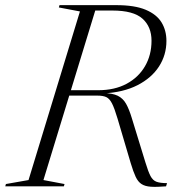

<svg xmlns="http://www.w3.org/2000/svg" viewBox="-58 -725 702 747"><path d="M323.5 -374Q388 -374 434.5 -399Q481 -424 506.2 -467.5Q531.5 -511 531.5 -566.5Q531.5 -621 496.2 -652.5Q461 -684 379.5 -684H268L272 -705H394.5Q466 -705 508.8 -687Q551.5 -669 570.5 -637.8Q589.5 -606.5 589.5 -566Q589.5 -511 560.5 -466.2Q531.5 -421.5 476.8 -393.5Q422 -365.5 343.5 -361.5V-363Q379.5 -362.5 400 -352.5Q420.5 -342.5 432.5 -321.2Q444.5 -300 455 -265L507.5 -94Q518.5 -57.5 527.5 -40.2Q536.5 -23 551 -17.8Q565.5 -12.5 592 -12.5L588 0Q551.5 3 529 1.5Q506.5 0 492.8 -8.8Q479 -17.5 469.8 -37.2Q460.5 -57 450.5 -90.5L399.5 -263Q387.5 -303.5 377.8 -322.5Q368 -341.5 355.5 -347.2Q343 -353 321.5 -353H169.5L176 -374ZM111 -24.5 193 -9 190.5 0H-37.5L-35 -9L53 -24.5L253 -680.5L171 -696L173.5 -705H319Z"/></svg>

Font: Newsreader 60pt Light
Style: Italic
Weight: 300
Italic angle: -17°
Designer: Hugues Gentile
Foundry: Production Type
Version: Version 1.003